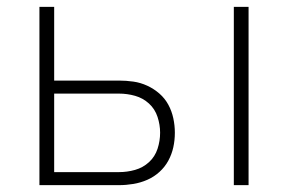

<svg xmlns="http://www.w3.org/2000/svg" viewBox="-20 -540 840 560"><path d="M662 0V-520H705V0ZM95 0V-520H138V-305H327Q348 -305 369 -302Q390 -299 409.5 -290Q429 -281 445 -267Q461 -253 471 -234.5Q481 -216 485.5 -195Q490 -174 490 -153Q490 -131 485.5 -110.5Q481 -90 471 -71.5Q461 -53 445 -38.5Q429 -24 409.5 -15.5Q390 -7 369 -3.5Q348 0 327 0ZM138 -38H327Q351 -38 374 -44.5Q397 -51 414.5 -67Q432 -83 439.5 -106Q447 -129 447 -153Q447 -176 439.5 -199Q432 -222 414.5 -238Q397 -254 374 -260.5Q351 -267 327 -267H138Z"/></svg>

Font: Iosevka Aile Extralight
Style: Regular
Weight: 200
Designer: Belleve Invis
Foundry: Belleve Invis
Version: Version 31.1.0; ttfautohint (v1.8.4)